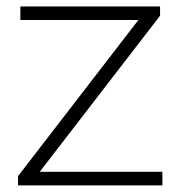

<svg xmlns="http://www.w3.org/2000/svg" viewBox="-20 -560 542 580"><path d="M34.5 0V-28L398 -499.5H41.5V-540.5H463.5V-512.5L100 -41H470.5V0Z"/></svg>

Font: Encode Sans Exp XLt
Style: Regular
Weight: 200
Width: 7
Designer: Multiple Designers
Foundry: Impallari Type
Version: Version 3.002; ttfautohint (v1.8.3) -l 8 -r 50 -G 200 -x 14 